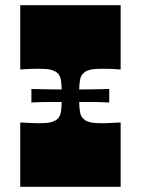

<svg xmlns="http://www.w3.org/2000/svg" viewBox="-20 -720 543 740"><path d="M58 0V-248Q81 -247 98.5 -246Q116 -245 129 -245Q157 -245 171.5 -248Q186 -251 194 -256Q202 -261 206.5 -267Q211 -273 213.5 -283Q216 -293 217 -309Q218 -325 218 -350Q218 -375 217 -391Q216 -407 213.5 -417Q211 -427 206.5 -433Q202 -439 194 -444Q186 -449 171.5 -452Q157 -455 129 -455Q116 -455 98.5 -454.5Q81 -454 58 -452V-700H445V-452Q423 -454 405.5 -454.5Q388 -455 374 -455Q346 -455 331.5 -452Q317 -449 309 -444Q302 -439 297 -433Q292 -427 289.5 -417Q287 -407 286 -391Q285 -375 285 -350Q285 -325 286 -309Q287 -293 289.5 -283Q292 -273 297 -267Q302 -261 309 -256Q317 -251 331.5 -248Q346 -245 374 -245Q388 -245 405.5 -246Q423 -247 445 -248V0ZM101 -325V-377Q139 -376 176.5 -375.5Q214 -375 251 -375Q289 -375 326.5 -375.5Q364 -376 401 -377V-325Q364 -327 326.5 -327Q289 -327 251 -327Q214 -327 176 -327Q138 -327 101 -325Z"/></svg>

Font: Ojuju ExtraBold
Style: Regular
Weight: 800
Designer: Chisaokwu Joboson, Mirko Velimirovic
Foundry: Udi Foundry
Version: Version 1.000